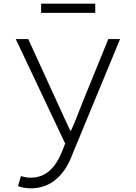

<svg xmlns="http://www.w3.org/2000/svg" viewBox="-20 -775 740 1046"><path d="M204 -755V-705H499V-755ZM78 239C95 246 124 251 148 251C270 251 339 163 376 62L634 -562H570L432 -223C413 -175 390 -114 367 -63H363C338 -115 311 -175 289 -223L134 -562H66L335 7L317 53C284 134 232 193 148 193C128 193 109 189 94 184Z"/></svg>

Font: Kawkab Mono Light
Style: Regular
Weight: 300
Monospace: yes
Designer: Abdullah Arif
Foundry: Abdullah Arif
Version: Version 1.000;PS 000.500;hotconv 1.0.88;makeotf.lib2.5.64775